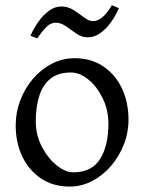

<svg xmlns="http://www.w3.org/2000/svg" viewBox="-20 -688 543 723"><path d="M242.2 14.6Q180.7 14.6 135 -15.6Q89.4 -45.9 64.2 -98.1Q39.1 -150.4 39.1 -216.8Q39.1 -265.1 56.4 -310.3Q73.7 -355.5 104.2 -391.4Q134.8 -427.2 175 -448Q215.3 -468.8 261.2 -468.8Q322.8 -468.8 368.2 -438.5Q413.6 -408.2 438.7 -356Q463.9 -303.7 463.9 -236.8Q463.9 -188 446 -143.1Q428.2 -98.1 397.5 -62.5Q366.7 -26.9 326.7 -6.1Q286.6 14.6 242.2 14.6ZM255.9 -39.1Q325.2 -39.1 356.7 -88.9Q388.2 -138.7 388.2 -222.2Q388.2 -273.9 366.9 -317.6Q345.7 -361.3 313.2 -388.2Q280.8 -415 247.1 -415Q197.8 -415 168.7 -390.6Q139.6 -366.2 127.2 -324.7Q114.7 -283.2 114.7 -231Q114.7 -179.7 137.5 -136Q160.2 -92.3 193.1 -65.7Q226.1 -39.1 255.9 -39.1ZM120.6 -543.5 94.7 -553.2Q106.4 -580.1 124 -605.2Q141.6 -630.4 163.8 -647Q186 -663.6 211.4 -663.6Q236.3 -663.6 257.3 -649.9Q278.3 -636.2 296.6 -622.3Q314.9 -608.4 330.6 -608.4Q349.1 -608.4 366.9 -624.3Q384.8 -640.1 401.4 -668.5L427.7 -657.2Q416.5 -630.9 398.7 -605.5Q380.9 -580.1 358.4 -563.7Q335.9 -547.4 310.5 -547.4Q288.1 -547.4 267.8 -561.3Q247.6 -575.2 228.5 -588.9Q209.5 -602.5 190.4 -602.5Q170.9 -602.5 154.8 -586.7Q138.7 -570.8 120.6 -543.5Z"/></svg>

Font: David Libre
Style: Regular
Weight: 400
Designer: Ismar David, J. Victor Gaultney, Annie Olsen and Meir Sadan
Foundry: Monotype Imaging Inc. & SIL International
Version: Version 1.100; ttfautohint (v1.8.4.7-5d5b)